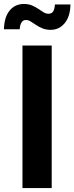

<svg xmlns="http://www.w3.org/2000/svg" viewBox="-49 -960 380 980"><path d="M214.9 -727.5V0H65.7V-727.5ZM209.3 -807.7Q186 -807.7 167.6 -815.3Q149.2 -822.8 134.6 -832.9Q120 -842.9 107.6 -850.5Q95.2 -858 83.5 -858Q68.5 -858 60.5 -844.9Q52.6 -831.7 51.6 -810.7H-28.9Q-27.4 -872.6 0.2 -906.2Q27.7 -939.7 72.9 -939.7Q96.4 -939.7 114.4 -932.2Q132.3 -924.6 146.6 -914.7Q160.9 -904.8 173.3 -897.3Q185.7 -889.8 198.2 -889.8Q214.9 -889.8 222.4 -901.8Q230 -913.9 231.3 -937.2H310.6Q309.4 -875.5 281.1 -841.6Q252.8 -807.7 209.3 -807.7Z"/></svg>

Font: Adwaita Sans
Style: Regular
Weight: 400
Designer: Rasmus Andersson
Foundry: rsms
Version: Version 4.001;git-9221beed3